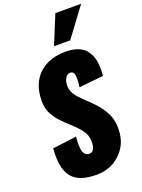

<svg xmlns="http://www.w3.org/2000/svg" viewBox="-197 -1168 935 1267"><g transform="rotate(-20 271.0 -535.0)"><path d="M278.3 -881.3H392.1L542.5 -1083.5H361.3ZM251.5 12.2C316.6 12.2 371 -7.5 414.8 -46.9C458.6 -86.3 483.6 -135.3 489.7 -193.8C491 -205.9 491.7 -217.6 491.7 -229C491.4 -244 490.2 -258.1 488.3 -271.5C484.4 -295.6 477.2 -317.4 466.8 -336.9C456.4 -357.1 445.1 -375 432.9 -390.6C420.7 -406.2 405.6 -422.9 387.7 -440.4L341.8 -485.4C340.2 -487 337.7 -489.3 334.5 -492.2C325 -501.6 316.7 -510.3 309.6 -518.3C302.4 -526.3 295.4 -535.5 288.6 -545.9C281.7 -556.3 276.9 -568 273.9 -581.1C272 -589.2 271 -598 271 -607.4C271 -612.6 271.3 -618 272 -623.5C273.6 -636.9 278.3 -649.7 286.1 -662.1C293.9 -674.5 304.4 -680.7 317.4 -680.7H318.4C334.6 -680.7 344.2 -670.9 347.2 -651.4C348.1 -644.2 348.6 -636.1 348.6 -627C348.6 -610.7 347 -591.5 343.8 -569.3L515.1 -586.9C516.4 -600.6 517.3 -613.6 517.6 -626V-632.3C517.6 -643.4 516.9 -655.9 515.6 -669.9C514 -686.8 511.1 -701.8 506.8 -714.8C502.9 -727.9 496.6 -741.4 487.8 -755.4C479 -769.4 468.3 -781 455.6 -790.3C442.9 -799.6 426.5 -807.1 406.5 -813C386.5 -818.8 363.8 -821.8 338.4 -821.8C264.8 -821.8 205.1 -802.8 159.2 -764.9C113.3 -727 86.9 -673.3 80.1 -604C78.8 -592.3 78.1 -580.9 78.1 -569.8C78.1 -556.5 79.1 -543.8 81.1 -531.7C84.6 -509.9 91.5 -490.2 101.6 -472.4C111.7 -454.7 122 -439.5 132.6 -427C143.1 -414.5 156.7 -400.4 173.3 -384.8L222.7 -338.4C251.3 -311.4 271.5 -286.8 283.2 -264.6C292.3 -247.1 296.9 -226.9 296.9 -204.1C296.9 -197.9 296.5 -191.4 295.9 -184.6C291.7 -151.4 278.2 -134.8 255.4 -134.8C236.2 -134.8 222.7 -144.9 214.8 -165C210.3 -177.4 208 -195.1 208 -218.3C208 -233.6 209 -251.3 210.9 -271.5L42.5 -249.5C41.2 -232.3 40.5 -216 40.5 -200.7C40.5 -132 54.2 -81.2 81.5 -48.3C115.1 -8 171.7 12.2 251.5 12.2Z"/></g></svg>

Font: Oswald
Style: Heavy
Weight: 800
Designer: Vernon Adams
Foundry: Vernon Adams
Version: 3.0; ttfautohint (v0.95.6-bc232) -l 8 -r 50 -G 200 -x 0 -w "